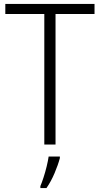

<svg xmlns="http://www.w3.org/2000/svg" viewBox="-20 -734 507 975"><path d="M262 0H205V-663H7V-714H460V-663H262ZM284 69Q275 103 257 145.5Q239 188 216 221H185V211Q192 195 201 167.5Q210 140 217 111Q224 82 227 61H284Z"/></svg>

Font: Noto Sans Georgian SemiCondensed Light
Style: Regular
Weight: 300
Width: 4
Designer: Monotype Design Team, Akaki Razmadze
Foundry: Google LLC
Version: Version 2.005; ttfautohint (v1.8.4.7-5d5b)